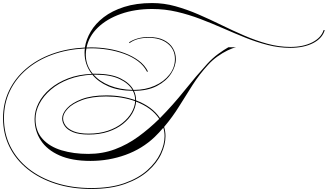

<svg xmlns="http://www.w3.org/2000/svg" viewBox="-65 -987 2151 1260"><path d="M785 -704 782 -709Q805 -725 838 -734.5Q871 -744 909 -744Q971 -744 1010.5 -724Q1050 -704 1069.5 -671Q1089 -638 1089 -600Q1089 -552 1057.5 -503.5Q1026 -455 965 -423Q904 -391 814 -391Q828 -362 828 -329V-328Q934 -288 985 -212Q1070 -298 1146 -393Q1222 -488 1295 -568Q1330 -606 1367 -633Q1404 -660 1434 -677H1485Q1461 -672 1428 -656Q1395 -640 1361.5 -616Q1328 -592 1301 -562Q1244 -500 1199.5 -430.5Q1155 -361 1111 -290Q1067 -219 1012 -154Q1021 -125 1021 -93Q1021 -39 993.5 21.5Q966 82 907 134.5Q848 187 755.5 220Q663 253 534 253Q406 253 300 219Q194 185 116.5 123Q39 61 -3 -24Q-45 -109 -45 -211Q-45 -309 -6 -391Q33 -473 105 -535Q177 -597 275.5 -633Q374 -669 492 -675Q500 -728 530.5 -780Q561 -832 615.5 -874Q670 -916 749.5 -941.5Q829 -967 934 -967Q1011 -967 1086.5 -946Q1162 -925 1237 -892.5Q1312 -860 1387.5 -823Q1463 -786 1538 -753.5Q1613 -721 1689 -700Q1765 -679 1841 -679Q1925 -679 1984 -709Q2043 -739 2059 -790L2066 -789Q2050 -735 1989.5 -704Q1929 -673 1840 -673Q1766 -673 1693 -691.5Q1620 -710 1547.5 -739Q1475 -768 1401 -800.5Q1327 -833 1251 -862Q1175 -891 1096 -909.5Q1017 -928 934 -928Q820 -928 728 -895.5Q636 -863 577 -806Q518 -749 503 -675Q518 -676 534 -676Q588 -676 644.5 -667Q701 -658 753 -638.5Q805 -619 845 -589.5Q885 -560 906 -518L900 -516Q879 -557 840 -586Q801 -615 750 -633.5Q699 -652 643.5 -661Q588 -670 534 -670Q518 -670 502 -669Q498 -650 498 -629Q498 -558 544 -503Q553 -503 562 -503Q665 -503 726 -472.5Q787 -442 811 -397H814Q889 -397 950 -424Q1011 -451 1047 -497.5Q1083 -544 1083 -600Q1083 -663 1035.5 -701Q988 -739 909 -739Q831 -739 785 -704ZM-39 -211Q-39 -110 3 -26Q45 58 121.5 119Q198 180 303 213.5Q408 247 534 247Q662 247 753 214.5Q844 182 902 130Q960 78 987.5 19Q1015 -40 1015 -93Q1015 -122 1007 -149Q979 -116 950 -88Q868 -10 758.5 29.5Q649 69 529 69Q407 69 325.5 33Q244 -3 203 -65.5Q162 -128 162 -206Q162 -259 188 -310.5Q214 -362 263.5 -404Q313 -446 382 -472.5Q451 -499 537 -502Q490 -563 490 -641Q490 -655 492 -669Q374 -663 277 -627.5Q180 -592 109 -531Q38 -470 -0.5 -389Q-39 -308 -39 -211ZM562 -497Q555 -497 549 -497Q589 -452 655 -425.5Q721 -399 804 -397Q779 -440 719.5 -468.5Q660 -497 562 -497ZM514 23Q608 23 689.5 -7.5Q771 -38 843 -90.5Q915 -143 980 -207Q931 -281 828 -320Q825 -282 803.5 -244Q782 -206 742 -174Q702 -142 645.5 -123Q589 -104 517 -104Q453 -104 415 -119.5Q377 -135 360 -159.5Q343 -184 343 -210Q343 -242 375 -277Q407 -312 471.5 -336.5Q536 -361 633 -361Q685 -361 732.5 -353Q780 -345 822 -330Q822 -363 807 -391Q712 -392 645.5 -421Q579 -450 541 -497Q456 -493 387 -467Q318 -441 269 -399Q220 -357 194 -307Q168 -257 168 -206Q168 -126 214.5 -75Q261 -24 339.5 -0.5Q418 23 514 23ZM349 -211Q349 -186 365.5 -163Q382 -140 419 -125Q456 -110 517 -110Q587 -110 643 -129Q699 -148 738 -179.5Q777 -211 798.5 -248.5Q820 -286 822 -323Q736 -354 632 -354Q537 -354 474 -330.5Q411 -307 380 -274Q349 -241 349 -211Z"/></svg>

Font: Ballet 72pt
Style: Regular
Weight: 400
Designer: Maximiliano R. Sproviero
Foundry: Omnibus-Type
Version: Version 1.100; ttfautohint (v1.8.3)